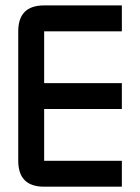

<svg xmlns="http://www.w3.org/2000/svg" viewBox="-20 -704 528 724"><path d="M146.5 -683.6H439.5V-585.9H146.5V-390.6H439.5V-293H146.5V-97.7H439.5V0H146.5Q48.8 0 48.8 -97.7V-585.9Q48.8 -683.6 146.5 -683.6Z"/></svg>

Font: BabelStone Runic Short Twig
Style: Regular
Weight: 400
Designer: Andrew West
Foundry: BabelStone
Version: Version 3.003;March 14, 2022